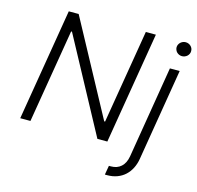

<svg xmlns="http://www.w3.org/2000/svg" viewBox="-129 -865 1238 1206"><g transform="rotate(15 490.0 -262.5)"><path d="M51.1 0 171.9 -727.3H236.2L565.7 -117.5H571.4L672.9 -727.3H738.3L617.5 0H552.9L224.4 -609H218.8L117.5 0ZM666.5 144.9H680Q719.8 144.9 745.7 121.4Q771.7 98 779.5 52.9L878.2 -545.5H941.8L842.7 52.9Q837 87 822.6 115.1Q808.2 143.1 786.4 163Q764.6 182.9 735.4 193.7Q706.3 204.5 670.8 204.5Q667.3 204.5 663.7 204.5Q660.2 204.5 656.2 204.2ZM932.2 -730.1Q942.1 -730.1 950.8 -726.4Q959.5 -722.7 965.9 -716.4Q972.3 -710.2 975.9 -701.7Q979.4 -693.2 979 -683.6Q979 -674.7 975.1 -666.5Q971.2 -658.4 964.7 -652.3Q958.1 -646.3 949.4 -642.8Q940.7 -639.2 931.1 -639.2Q921.2 -639.2 912.5 -642.9Q903.8 -646.7 897.5 -652.9Q891.3 -659.1 887.8 -667.6Q884.2 -676.1 884.2 -685.7Q884.6 -695 888.5 -702.9Q892.4 -710.9 899 -717Q905.5 -723 914.1 -726.6Q922.6 -730.1 932.2 -730.1Z"/></g></svg>

Font: Inter P Light
Style: Italic
Weight: 300
Italic angle: 9.39999°
Designer: Rasmus Andersson
Foundry: rsms
Version: Version 3.018;git-588b23468